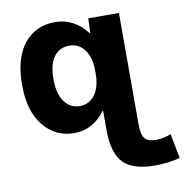

<svg xmlns="http://www.w3.org/2000/svg" viewBox="-84 -610 886 920"><g transform="rotate(-10 359.5 -150.0)"><path d="M36 -260Q36 -390 92 -460Q148 -530 243 -530Q336 -530 399 -448H401L404 -520H553V22Q553 72 568.5 91Q584 110 623 110Q660 110 696 95L719 215Q660 230 596 230Q490 230 443.5 182Q397 134 397 22V-72H395Q335 10 243 10Q152 10 94 -61.5Q36 -133 36 -260ZM189 -260Q189 -190 217.5 -151.5Q246 -113 291 -113Q337 -113 365 -150Q393 -187 393 -255V-265Q393 -332 365 -369.5Q337 -407 291 -407Q243 -407 216 -370Q189 -333 189 -260Z"/></g></svg>

Font: M PLUS 1p ExtraBold
Style: Regular
Weight: 800
Version: Version 1.062